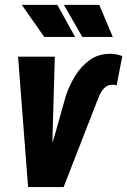

<svg xmlns="http://www.w3.org/2000/svg" viewBox="-20 -758 516 778"><path d="M203.6 -216.3 246.1 -367.2Q259.8 -409.7 283.9 -449.5Q308.1 -489.3 343.8 -514.9Q379.4 -540.5 429.2 -540Q441.4 -539.6 452.6 -537.4Q463.9 -535.2 475.6 -530.8L452.6 -412.1Q447.8 -413.1 442.9 -414.1Q438 -415 433.1 -414.6Q418.5 -414.1 408 -405.8Q397.5 -397.5 390.1 -385Q382.8 -372.6 378.4 -360.8L237.8 0H137.2ZM202.1 -528.3 192.9 -205.1 187.5 0H93.8L53.2 -528.3ZM284.2 -608.4H159.2L68.4 -738.3H212.4ZM437 -608.4H313.5L238.8 -738.3H382.3Z"/></svg>

Font: Roboto Condensed ExtraBold
Style: Italic
Weight: 800
Italic angle: -12°
Designer: Christian Robertson
Foundry: Google
Version: Version 3.008; 2023